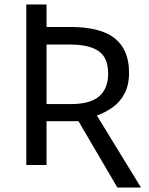

<svg xmlns="http://www.w3.org/2000/svg" viewBox="-20 -734 662 854"><path d="M502 100 329 -195H187V0H97V-714H187V-614H294Q427 -614 490.5 -563.5Q554 -513 554 -411Q554 -354 533 -316Q512 -278 479.5 -255.5Q447 -233 411 -220L607 100ZM294 -271Q381 -271 421 -305.5Q461 -340 461 -407Q461 -477 419 -506.5Q377 -536 289 -536H187V-271Z"/></svg>

Font: Noto Sans Historical
Style: Regular
Weight: 400
Designer: Monotype Design Team
Foundry: Monotype Imaging Inc.
Version: Version 2.013; ttfautohint (v1.8.4.7-5d5b)